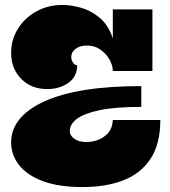

<svg xmlns="http://www.w3.org/2000/svg" viewBox="-20 -738 688 776"><path d="M25 -524Q25 -578 52.5 -622Q80 -666 127 -692Q174 -718 233 -718Q266 -718 306.5 -707Q347 -696 382.5 -666.5Q418 -637 436 -583V-700H596V-451H436Q436 -473 423 -496.5Q410 -520 386.5 -537Q363 -554 331 -554Q304 -554 286 -541Q268 -528 268 -508Q268 -495 275.5 -484.5Q283 -474 292 -474Q292 -428 256 -403Q220 -378 171 -378Q106 -378 65.5 -419.5Q25 -461 25 -524ZM25 -162Q25 -267 160 -328.5Q295 -390 551 -390V-306Q445 -306 381.5 -292.5Q318 -279 290 -257Q262 -235 262 -209Q262 -190 280.5 -177Q299 -164 330 -164Q351 -164 374.5 -172Q398 -180 416 -199.5Q434 -219 436 -253H628Q628 -158 589.5 -98Q551 -38 480.5 -10Q410 18 313 18Q217 18 153 -6Q89 -30 57 -71Q25 -112 25 -162Z"/></svg>

Font: Exile
Style: Regular
Weight: 400
Designer: Bartłomiej Rózga @rozgatype
Version: Version 1.000; ttfautohint (v1.8.4.7-5d5b)